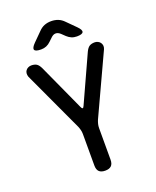

<svg xmlns="http://www.w3.org/2000/svg" viewBox="-172 -1049 943 1159"><g transform="rotate(-20 300.0 -470.0)"><path d="M300 10Q274 10 261 -2.5Q248 -15 248 -42V-244Q248 -257 245 -269.5Q242 -282 237 -294L57 -682Q53 -694 54 -704.5Q55 -715 61 -723Q67 -731 76.5 -735.5Q86 -740 96 -740Q117 -740 130 -732Q143 -724 154 -701L290 -403Q295 -391 300 -391Q305 -391 310 -403L446 -701Q457 -724 470 -732Q483 -740 504 -740Q514 -740 523.5 -735.5Q533 -731 539 -723Q545 -715 546.5 -704.5Q548 -694 543 -682L363 -294Q358 -282 355 -269.5Q352 -257 352 -244V-42Q352 -15 339 -2.5Q326 10 300 10ZM187 -810Q150 -810 144.5 -823Q139 -836 165 -862L219 -916Q236 -934 256 -942Q276 -950 300 -950Q324 -950 344.5 -942Q365 -934 382 -916L437 -861Q462 -836 456.5 -823Q451 -810 416 -810Q397 -810 382 -816.5Q367 -823 354 -835L331 -857Q316 -871 300.5 -871Q285 -871 270 -856L249 -836Q236 -823 220.5 -816.5Q205 -810 187 -810Z"/></g></svg>

Font: Maple Mono Normal NL Medium
Style: Regular
Weight: 500
Monospace: yes
Designer: subframe7536
Version: Version 7.000